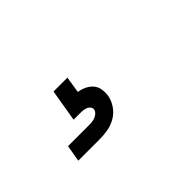

<svg xmlns="http://www.w3.org/2000/svg" viewBox="-18 -208 636 636"><g transform="rotate(-45 300.0 110.0)"><path d="M107 220 117 162H217Q224 162 231 161Q238 160 244.5 157.5Q251 155 256.5 150Q262 145 264 138Q264 138 264 138Q264 138 264 138Q265 131 261 125.5Q257 120 251 117.5Q245 115 238.5 114Q232 113 225 113H192L211 0H276L267 58Q281 60 294 66Q307 72 316.5 82.5Q326 93 328.5 107.5Q331 122 329 137Q326 156 314 174Q302 192 284 202.5Q266 213 246.5 216.5Q227 220 207 220Z"/></g></svg>

Font: Iosevka Curly Light Extended
Style: Italic
Weight: 300
Width: 7
Italic angle: -9°
Monospace: yes
Designer: Belleve Invis
Foundry: Belleve Invis
Version: Version 11.1.0; ttfautohint (v1.8.3)